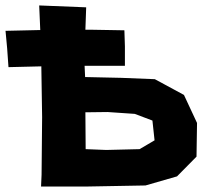

<svg xmlns="http://www.w3.org/2000/svg" viewBox="-29 -684 756 702"><path d="M114.3 -664.1 118.2 -574.2 -8.8 -571.3 -2.9 -507.8 2 -438.5 122.1 -441.4 125 -255.9 123 -44.9 121.1 -2H210H288.1L502.9 -5.9L618.2 -39.1L689.5 -111.3L691.4 -234.4L643.6 -336.9L537.1 -394.5L414.1 -399.4L282.2 -402.3L280.3 -443.4H427.7V-514.6L425.8 -573.2L310.5 -575.2H283.2L286.1 -657.2ZM284.2 -138.7 283.2 -273.4 364.3 -274.4 463.9 -267.6 528.3 -243.2 536.1 -170.9 481.4 -138.7 359.4 -135.7Z"/></svg>

Font: MaokenAssortedSans-TC
Style: Regular
Weight: 500
Version: Version 0.83